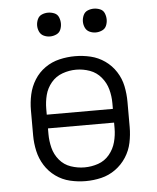

<svg xmlns="http://www.w3.org/2000/svg" viewBox="-53 -782 682 836"><g transform="rotate(-5 288.0 -364.5)"><path d="M288 8Q323 8 356.5 0Q390 -8 418.5 -28.5Q447 -49 466 -78.5Q485 -108 492 -142Q499 -176 499 -210V-320Q499 -355 492 -389Q485 -423 466 -452.5Q447 -482 418.5 -502Q390 -522 356.5 -530Q323 -538 288 -538Q254 -538 220 -530Q186 -522 157.5 -502Q129 -482 110.5 -452.5Q92 -423 84.5 -389Q77 -355 77 -320V-210Q77 -176 84.5 -142Q92 -108 110.5 -78.5Q129 -49 157.5 -28.5Q186 -8 220 0Q254 8 288 8ZM288 -52Q258 -52 228.5 -62Q199 -72 179 -96Q159 -120 151.5 -150Q144 -180 144 -210V-235H433V-210Q433 -180 425 -150Q417 -120 397 -96Q377 -72 348 -62Q319 -52 288 -52ZM144 -295V-320Q144 -351 151.5 -380.5Q159 -410 179 -434Q199 -458 228.5 -468.5Q258 -479 288 -479Q319 -479 348 -468.5Q377 -458 397 -434Q417 -410 425 -380.5Q433 -351 433 -320V-295ZM388 -633Q402 -633 415.5 -639Q429 -645 434.5 -658Q440 -671 440 -685Q440 -699 434.5 -712.5Q429 -726 415.5 -731.5Q402 -737 388 -737Q374 -737 361 -731.5Q348 -726 342 -712.5Q336 -699 336 -685Q336 -671 342 -658Q348 -645 361 -639Q374 -633 388 -633ZM188 -633Q202 -633 215.5 -639Q229 -645 234.5 -658Q240 -671 240 -685Q240 -699 234.5 -712.5Q229 -726 215.5 -731.5Q202 -737 188 -737Q174 -737 161 -731.5Q148 -726 142 -712.5Q136 -699 136 -685Q136 -671 142 -658Q148 -645 161 -639Q174 -633 188 -633Z"/></g></svg>

Font: Iosevka Sparkle Light
Style: Regular
Weight: 300
Designer: Belleve Invis
Foundry: Belleve Invis
Version: Version 4.5.0; ttfautohint (v1.8.3)